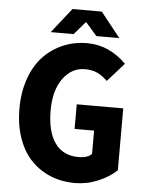

<svg xmlns="http://www.w3.org/2000/svg" viewBox="-57 -876 714 934"><g transform="rotate(5 300.0 -409.0)"><path d="M163.1 -709 258.8 -830.1H401.9L498 -709H386.2L332 -771H328.1L274.9 -709ZM342.8 12.2Q279.8 12.2 225.6 -9.8Q171.4 -31.7 130.9 -73.2Q90.3 -114.7 67.1 -179.4Q43.9 -244.1 43.9 -325.2Q43.9 -405.8 67.1 -471.7Q90.3 -537.6 131.1 -580.8Q171.9 -624 226.8 -647.5Q281.7 -670.9 345.2 -670.9Q452.1 -670.9 536.1 -586.9L455.1 -496.1Q431.6 -519.5 406.5 -531.7Q381.3 -543.9 345.2 -543.9Q280.3 -543.9 238 -485.8Q195.8 -427.7 195.8 -330.1Q195.8 -226.6 235.1 -170.9Q274.4 -115.2 351.1 -115.2Q394 -115.2 415 -136.2V-250H319.8V-370.1H546.9V-67.9Q511.2 -33.7 456.5 -10.7Q401.9 12.2 342.8 12.2Z"/></g></svg>

Font: Office Code Pro D Bold
Style: Regular
Weight: 700
Designer: Nathan Rutzky & Paul D. Hunt
Foundry: Adobe Systems Incorporated
Version: Version 1.004;PS 001.004;hotconv 1.0.70;makeotf.lib2.5.58329